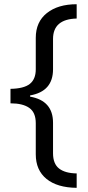

<svg xmlns="http://www.w3.org/2000/svg" viewBox="-20 -734 419 912"><path d="M231.9 -5.9Q231.9 43.9 260.5 66.4Q289.1 88.9 344.2 89.8V158.2Q251.5 157.2 200.7 115.7Q149.9 74.2 149.9 -1V-148.9Q149.9 -199.7 119.1 -221.4Q88.4 -243.2 29.8 -243.2V-312Q93.3 -313 121.6 -335.4Q149.9 -357.9 149.9 -404.8V-554.2Q149.9 -629.9 202.6 -671.9Q255.4 -713.9 344.2 -713.9V-646Q231.9 -643.1 231.9 -548.8V-404.8Q231.9 -299.8 123 -280.8V-274.9Q231.9 -255.9 231.9 -150.9Z"/></svg>

Font: OpenSans-Regular
Style: Regular
Weight: 400
Foundry: Ascender Corporation
Version: Version 1.10